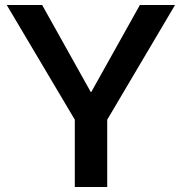

<svg xmlns="http://www.w3.org/2000/svg" viewBox="-20 -750 730 770"><path d="M280 0V-270L7 -730H149L344 -381H346L541 -730H682L410 -270V0Z"/></svg>

Font: M PLUS 1 SemiBold
Style: Regular
Weight: 600
Designer: Coji Morishita
Foundry: UNDERFOREST DESIGN
Version: Version 1.001